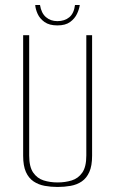

<svg xmlns="http://www.w3.org/2000/svg" viewBox="-20 -731 458 763"><path d="M209 12Q182 12 157.5 7.5Q133 3 113.5 -10Q94 -23 83 -47.5Q72 -72 72 -112V-591H96V-113Q96 -68 112 -45Q128 -22 153.5 -14Q179 -6 209 -6Q239 -6 265 -14Q291 -22 307 -45Q323 -68 323 -113V-591H346V-112Q346 -72 335 -47.5Q324 -23 305 -10Q286 3 261 7.5Q236 12 209 12ZM208 -630Q176 -630 157 -643.5Q138 -657 129.5 -676Q121 -695 120 -711H139Q144 -679 162.5 -663Q181 -647 208 -647Q237 -647 255.5 -662.5Q274 -678 278 -711H297Q295 -695 286 -676Q277 -657 258.5 -643.5Q240 -630 208 -630Z"/></svg>

Font: Alumni Sans Thin
Style: Regular
Weight: 100
Designer: Robert E. Leuschke
Foundry: Robert E. Leuschke
Version: Version 1.018